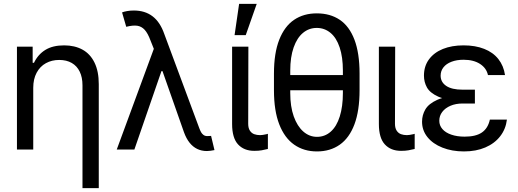

<svg xmlns="http://www.w3.org/2000/svg" viewBox="-20 -771 2670 990"><path d="M151.4 0H67.4V-530.3H148.4V-447.3H155.3Q175.8 -490.2 213.9 -513.7Q252 -537.1 310.5 -537.1Q365.2 -537.1 405.3 -515.1Q445.3 -493.2 467.3 -448.2Q489.3 -403.3 489.3 -336.9V199.2H405.3V-331.1Q405.3 -372.1 391.1 -401.4Q377 -430.7 350.1 -446.3Q323.2 -461.9 285.2 -461.9Q247.1 -461.9 216.8 -445.3Q186.5 -428.7 168.9 -396Q151.4 -363.3 151.4 -318.4Z M928.7 -88.9 802.7 -447.3 777.3 -508.8 755.9 -562.5Q742.2 -599.6 726.1 -617.2Q710 -634.8 688 -638.2Q666 -641.6 630.9 -632.8L609.4 -707Q619.1 -710.9 635.3 -713.9Q651.4 -716.8 669.9 -716.8Q727.5 -716.8 766.6 -687Q805.7 -657.2 827.1 -595.7L1007.8 -109.4Q1012.7 -96.7 1017.1 -88.9Q1021.5 -81.1 1029.3 -75.2Q1037.1 -69.3 1048.8 -69.3Q1058.6 -70.3 1068.4 -70.3L1085.9 2.9Q1076.2 4.9 1065.9 6.3Q1055.7 7.8 1046.9 7.8Q1019.5 7.8 997.1 -2.9Q974.6 -13.7 957.5 -35.2Q940.4 -56.6 928.7 -88.9ZM789.1 -562.5 824.2 -404.3H812.5L672.9 0H582Z M1260.7 -530.3 1259.8 -132.8Q1259.8 -110.4 1268.6 -97.2Q1277.3 -84 1291 -79.1Q1304.7 -74.2 1321.3 -74.2Q1333 -74.2 1354.5 -79.1Q1360.4 -81.1 1361.3 -81.1V-2.9Q1345.7 1 1329.6 3.9Q1313.5 6.8 1291 6.8Q1238.3 6.8 1207.5 -26.4Q1176.8 -59.6 1176.8 -131.8V-530.3ZM1212.9 -751H1303.7L1247.1 -589.8H1189.5Z M1783.2 -305.7H1446.3V-383.8H1783.2ZM1614.3 9.8Q1546.9 9.8 1497.1 -24.9Q1447.3 -59.6 1419.9 -129.9Q1392.6 -200.2 1392.6 -305.7V-391.6Q1392.6 -497.1 1419.9 -566.4Q1447.3 -635.7 1496.6 -668.9Q1545.9 -702.1 1613.3 -702.1Q1682.6 -702.1 1731.9 -668.9Q1781.2 -635.7 1807.6 -566.4Q1834 -497.1 1834 -391.6V-305.7Q1834 -200.2 1807.6 -129.9Q1781.2 -59.6 1731.9 -24.9Q1682.6 9.8 1614.3 9.8ZM1613.3 -627Q1573.2 -627 1542.5 -601.6Q1511.7 -576.2 1494.1 -526.4Q1476.6 -476.6 1476.6 -407.2V-291Q1476.6 -221.7 1494.6 -170.9Q1512.7 -120.1 1543.9 -92.8Q1575.2 -65.4 1614.3 -65.4Q1655.3 -65.4 1685.5 -92.3Q1715.8 -119.1 1731.9 -170.4Q1748 -221.7 1748 -291V-407.2Q1748 -476.6 1731.4 -526.4Q1714.8 -576.2 1684.1 -601.6Q1653.3 -627 1613.3 -627Z M2017.6 -530.3 2016.6 -132.8Q2016.6 -110.4 2025.4 -97.2Q2034.2 -84 2047.9 -79.1Q2061.5 -74.2 2078.1 -74.2Q2089.8 -74.2 2111.3 -79.1Q2117.2 -81.1 2118.2 -81.1V-2.9Q2102.5 1 2086.4 3.9Q2070.3 6.8 2047.9 6.8Q1995.1 6.8 1964.4 -26.4Q1933.6 -59.6 1933.6 -131.8V-530.3Z M2428.7 -276.4V-237.3H2365.2Q2330.1 -237.3 2302.7 -225.6Q2275.4 -213.9 2260.3 -193.8Q2245.1 -173.8 2245.1 -148.4Q2245.1 -124 2261.2 -105.5Q2277.3 -86.9 2307.1 -76.7Q2336.9 -66.4 2376 -66.4Q2433.6 -66.4 2464.8 -87.9Q2496.1 -109.4 2505.9 -154.3H2593.8Q2587.9 -105.5 2559.1 -68.4Q2530.3 -31.2 2482.4 -10.7Q2434.6 9.8 2372.1 9.8Q2310.5 9.8 2261.2 -9.8Q2211.9 -29.3 2184.1 -64Q2156.2 -98.6 2156.2 -143.6Q2156.2 -177.7 2173.3 -207Q2190.4 -236.3 2234.9 -256.3Q2279.3 -276.4 2356.4 -276.4ZM2166 -380.9Q2166 -429.7 2191.9 -464.8Q2217.8 -500 2263.7 -518.6Q2309.6 -537.1 2370.1 -537.1Q2430.7 -537.1 2476.6 -519Q2522.5 -501 2549.8 -466.3Q2577.1 -431.6 2584 -383.8H2496.1Q2488.3 -419.9 2455.1 -441.4Q2421.9 -462.9 2370.1 -462.9Q2335 -462.9 2308.1 -452.6Q2281.2 -442.4 2266.6 -423.8Q2252 -405.3 2252 -380.9Q2252 -347.7 2280.8 -328.1Q2309.6 -308.6 2365.2 -308.6H2428.7V-253.9H2356.4Q2281.2 -253.9 2239.3 -272.9Q2197.3 -292 2181.6 -319.8Q2166 -347.7 2166 -380.9Z"/></svg>

Font: Pretendard GOV Variable
Style: Regular
Weight: 400
Designer: Base glyphs from Inter by Rasmus Andersson; Hangul glyphs from Noto Sans CJK(Source Han Sans) by Jang Soo-young and Kang
Foundry: Kil Hyung-jin
Version: Version 1.307;Glyphs 3.2 (3192)